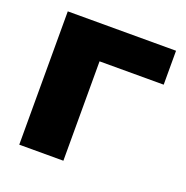

<svg xmlns="http://www.w3.org/2000/svg" viewBox="-101 -623 693 717"><g transform="rotate(20 245.0 -265.0)"><path d="M49.8 0V-529.8H480V-395H225.1V0Z"/></g></svg>

Font: Russo One
Style: Regular
Weight: 400
Designer: Jovanny lemonad
Foundry: Jovanny Lemonad
Version: Version 1.000